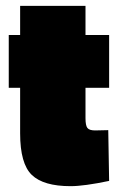

<svg xmlns="http://www.w3.org/2000/svg" viewBox="-20 -625 411 658"><path d="M273 -324V-220Q273 -195 279.5 -186.5Q286 -178 306 -178L351 -179L354 -5Q268 13 222 13Q129 13 89 -25.5Q49 -64 49 -168V-324H10V-505H49V-605H273V-505H354V-324Z"/></svg>

Font: Titillium Web Black
Style: Regular
Weight: 900
Version: Version 1.002;PS 35.000;hotconv 1.0.70;makeotf.lib2.5.55311